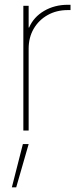

<svg xmlns="http://www.w3.org/2000/svg" viewBox="-20 -554 331 815"><path d="M79.1 0V-529.3H101.6V-437H103.5Q122.6 -481.4 167 -507.6Q211.4 -533.7 267.6 -533.7Q272 -533.7 273.4 -533.7Q274.9 -533.7 279.3 -533.7V-511.2Q276.9 -511.2 274.4 -511.2Q272 -511.2 267.6 -511.2Q219.7 -511.2 182.1 -490Q144.5 -468.8 123 -431.9Q101.6 -395 101.6 -347.2V0ZM30.3 241.2 77.1 57.6H101.6L48.8 241.2Z"/></svg>

Font: Inter 24pt Thin
Style: Regular
Weight: 250
Designer: Rasmus Andersson
Foundry: rsms
Version: Version 4.001;git-66647c0bb